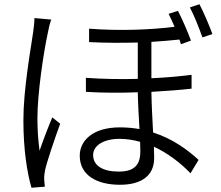

<svg xmlns="http://www.w3.org/2000/svg" viewBox="-20 -833 1040 903"><path d="M221 -741 142 -748C142 -729 139 -704 136 -682C124 -599 90 -413 90 -267C90 -131 107 -23 128 50L191 45C190 34 188 21 188 11C187 -1 189 -19 192 -33C203 -81 239 -185 263 -251L226 -281C208 -239 182 -171 166 -124C159 -178 156 -224 156 -278C156 -392 184 -581 205 -679C208 -697 215 -725 221 -741ZM918 -813 873 -798C893 -761 916 -702 932 -657L979 -673C964 -714 937 -777 918 -813ZM639 -166 640 -122C640 -67 621 -26 539 -26C466 -26 418 -52 418 -104C418 -149 468 -180 542 -180C574 -180 607 -175 639 -166ZM817 -782 773 -768C782 -751 791 -729 801 -707C690 -693 545 -687 399 -698V-635C477 -631 556 -631 628 -633V-462C549 -460 466 -461 384 -467V-401C465 -396 549 -396 628 -399C629 -343 633 -280 636 -226C607 -231 576 -234 544 -234C412 -234 355 -168 355 -101C355 -9 435 36 544 36C648 36 705 -9 705 -89L704 -143C766 -114 825 -71 876 -18L914 -81C863 -128 793 -180 700 -210C697 -269 693 -337 692 -401C763 -405 828 -410 881 -416V-481C825 -474 761 -468 692 -465V-636C740 -639 785 -643 824 -647L831 -625L878 -642C864 -682 836 -745 817 -782Z"/></svg>

Font: Noto Sans KR DemiLight
Style: Regular
Weight: 350
Designer: Ryoko NISHIZUKA 西塚涼子 (kana, bopomofo & ideographs); Paul D. Hunt (Latin, Greek & Cyrillic); Sandoll Communications 산돌커뮤니
Foundry: Adobe
Version: Version 2.004;hotconv 1.0.118;makeotfexe 2.5.65603